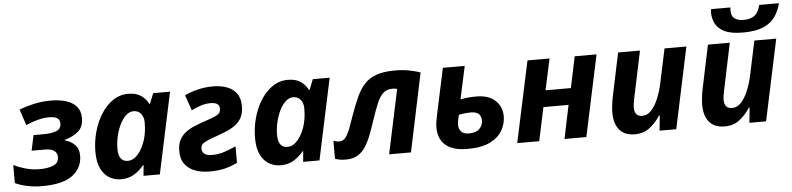

<svg xmlns="http://www.w3.org/2000/svg" viewBox="-46 -1028 5308 1286"><g transform="rotate(-5 2608.0 -385.5)"><path d="M193.8 9.8Q138.7 9.8 90.3 -1Q42 -11.7 12.2 -26.9V-147.9Q45.4 -131.3 90.6 -118.2Q135.7 -105 189 -105Q240.7 -105 277.8 -119.9Q314.9 -134.8 314.9 -175.8Q314.9 -232.9 229 -232.9H143.1L165 -335.9H226.1Q288.6 -335.9 319.8 -349.1Q351.1 -362.3 351.1 -397.9Q351.1 -420.9 334.5 -433.3Q317.9 -445.8 275.9 -445.8Q243.2 -445.8 202.4 -435.1Q161.6 -424.3 122.1 -407.2L86.9 -514.2Q134.8 -532.7 188 -544.4Q241.2 -556.2 301.8 -556.2Q357.9 -556.2 402.3 -542.5Q446.8 -528.8 472.4 -499.3Q498 -469.7 498 -420.9Q498 -361.8 461.4 -331.1Q424.8 -300.3 371.1 -286.1V-282.2Q411.6 -271 437.7 -244.6Q463.9 -218.3 463.9 -171.9Q463.9 -90.3 398.7 -40.3Q333.5 9.8 193.8 9.8Z M722.2 9.8Q682.6 9.8 647.5 -9.8Q612.3 -29.3 590.1 -72.8Q567.9 -116.2 567.9 -188Q567.9 -254.9 585.7 -320.3Q603.5 -385.7 636.7 -439Q669.9 -492.2 716.6 -524.2Q763.2 -556.2 820.8 -556.2Q873 -556.2 905.5 -534.2Q938 -512.2 956.1 -476.1H960L987.8 -545.9H1101.1L984.9 0H875L881.8 -70.8H877.9Q848.6 -35.2 811.3 -12.7Q773.9 9.8 722.2 9.8ZM779.8 -108.9Q810.1 -108.9 835.9 -132.6Q861.8 -156.2 880.4 -194.3Q898.9 -232.4 906.7 -274.9Q910.6 -294.4 912.4 -314.2Q914.1 -334 914.1 -356.9Q914.1 -391.6 895.8 -414.3Q877.4 -437 845.7 -437Q818.8 -437 795.4 -415.8Q772 -394.5 754.4 -359.1Q736.8 -323.7 726.8 -281Q716.8 -238.3 716.8 -194.8Q716.8 -108.9 779.8 -108.9Z M1316.4 9.8Q1266.6 9.8 1223.6 -5.4Q1180.7 -20.5 1154.3 -54.7Q1127.9 -88.9 1127.9 -145Q1127.9 -190.4 1144.8 -220.9Q1161.6 -251.5 1189.5 -271.2Q1217.3 -291 1251 -304.4Q1284.7 -317.9 1318.4 -329.1Q1366.7 -345.2 1389.2 -356Q1411.6 -366.7 1418 -377.4Q1424.3 -388.2 1424.3 -403.8Q1424.3 -445.8 1365.2 -445.8Q1331.5 -445.8 1300.3 -435.8Q1269 -425.8 1235.4 -409.2L1199.2 -513.2Q1236.8 -531.2 1286.1 -543.7Q1335.4 -556.2 1390.1 -556.2Q1440.4 -556.2 1481.7 -541.7Q1522.9 -527.3 1547.6 -494.9Q1572.3 -462.4 1572.3 -408.2Q1572.3 -362.3 1556.4 -331.8Q1540.5 -301.3 1512.7 -281.2Q1484.9 -261.2 1449 -246.6Q1413.1 -231.9 1373 -217.8Q1325.7 -201.2 1301.5 -187.7Q1277.3 -174.3 1277.3 -147.9Q1277.3 -127 1292.7 -113Q1308.1 -99.1 1347.2 -99.1Q1389.2 -99.1 1429.9 -112.8Q1470.7 -126.5 1506.3 -143.1V-32.2Q1464.8 -11.7 1422.1 -1Q1379.4 9.8 1316.4 9.8Z M1795.4 9.8Q1755.9 9.8 1720.7 -9.8Q1685.5 -29.3 1663.3 -72.8Q1641.1 -116.2 1641.1 -188Q1641.1 -254.9 1658.9 -320.3Q1676.8 -385.7 1710 -439Q1743.2 -492.2 1789.8 -524.2Q1836.4 -556.2 1894 -556.2Q1946.3 -556.2 1978.8 -534.2Q2011.2 -512.2 2029.3 -476.1H2033.2L2061 -545.9H2174.3L2058.1 0H1948.2L1955.1 -70.8H1951.2Q1921.9 -35.2 1884.5 -12.7Q1847.2 9.8 1795.4 9.8ZM1853 -108.9Q1883.3 -108.9 1909.2 -132.6Q1935.1 -156.2 1953.6 -194.3Q1972.2 -232.4 1980 -274.9Q1983.9 -294.4 1985.6 -314.2Q1987.3 -334 1987.3 -356.9Q1987.3 -391.6 1969 -414.3Q1950.7 -437 1918.9 -437Q1892.1 -437 1868.7 -415.8Q1845.2 -394.5 1827.6 -359.1Q1810.1 -323.7 1800 -281Q1790 -238.3 1790 -194.8Q1790 -108.9 1853 -108.9Z M2235.4 9.8Q2193.4 9.8 2162.6 -2V-123Q2180.7 -115.2 2203.6 -115.2Q2229 -115.2 2246.1 -138.7Q2263.2 -162.1 2277.3 -201.2Q2291.5 -240.2 2307.6 -286.1Q2332 -355 2355.7 -406Q2379.4 -457 2411.6 -490.2Q2443.8 -523.4 2492.4 -539.8Q2541 -556.2 2615.2 -556.2Q2666 -556.2 2710.9 -547.4Q2755.9 -538.6 2784.2 -527.8L2673.3 0H2526.4L2618.2 -432.1Q2610.8 -433.6 2603.3 -434.8Q2595.7 -436 2587.4 -436Q2547.4 -436 2523.2 -413.1Q2499 -390.1 2480.5 -345Q2461.9 -299.8 2439.5 -232.9Q2422.9 -182.6 2406 -138.7Q2389.2 -94.7 2367.4 -61.3Q2345.7 -27.8 2314 -9Q2282.2 9.8 2235.4 9.8Z M3052.7 9.8Q2981.4 9.8 2938.5 -11.2Q2895.5 -32.2 2876.5 -68.4Q2857.4 -104.5 2857.4 -149.9Q2857.4 -168 2860.6 -189.5Q2863.8 -210.9 2869.6 -237.8L2935.5 -545.9H3082.5L3034.7 -324.2Q3055.7 -329.6 3081.8 -332.3Q3107.9 -335 3140.6 -335Q3226.6 -335 3270 -292.5Q3313.5 -250 3313.5 -187Q3313.5 -139.2 3288.6 -93.8Q3263.7 -48.3 3206.8 -19.3Q3149.9 9.8 3052.7 9.8ZM3073.7 -92.8Q3119.6 -92.8 3142.6 -116.2Q3165.5 -139.6 3165.5 -171.9Q3165.5 -199.2 3149.4 -215.6Q3133.3 -231.9 3092.8 -231.9Q3077.1 -231.9 3056.6 -229.7Q3036.1 -227.5 3014.6 -223.1Q3008.8 -196.8 3006.1 -182.9Q3003.4 -168.9 3003.4 -154.8Q3003.4 -130.4 3019.3 -111.6Q3035.2 -92.8 3073.7 -92.8Z M3387.7 0 3504.4 -545.9H3652.8L3607.4 -335.9H3777.8L3821.8 -545.9H3968.8L3852.5 0H3705.6L3752.4 -225.1H3583.5L3535.6 0Z M4178.7 9.8Q4108.4 9.8 4074.2 -32.5Q4040 -74.7 4040 -147Q4040 -165 4043 -193.4Q4045.9 -221.7 4051.8 -251L4113.8 -545.9H4260.7L4193.8 -227.1Q4186 -191.9 4186 -168.9Q4186 -108.9 4238.8 -108.9Q4272.5 -108.9 4299.1 -137.5Q4325.7 -166 4345.7 -214.1Q4365.7 -262.2 4377.9 -319.8L4425.8 -545.9H4572.8L4457 0H4344.7L4355 -101.1H4349.6Q4318.4 -52.2 4277.1 -21.2Q4235.8 9.8 4178.7 9.8Z M4782.7 9.8Q4712.4 9.8 4678.2 -32.5Q4644 -74.7 4644 -147Q4644 -165 4647 -193.4Q4649.9 -221.7 4655.8 -251L4717.8 -545.9H4864.7L4797.9 -227.1Q4790 -191.9 4790 -168.9Q4790 -108.9 4842.8 -108.9Q4876.5 -108.9 4903.1 -137.5Q4929.7 -166 4949.7 -214.1Q4969.7 -262.2 4981.9 -319.8L5029.8 -545.9H5176.8L5061 0H4948.7L4959 -101.1H4953.6Q4922.4 -52.2 4881.1 -21.2Q4839.8 9.8 4782.7 9.8ZM4959 -606Q4877.4 -606 4833.7 -628.2Q4790 -650.4 4773.4 -685.3Q4756.8 -720.2 4756.8 -757.8Q4756.8 -769.5 4759.3 -780.8H4889.2Q4888.7 -772.9 4888.4 -768.1Q4888.2 -763.2 4888.2 -757.8Q4888.2 -722.2 4910.2 -706.1Q4932.1 -689.9 4971.2 -689.9Q5016.1 -689.9 5043.5 -710Q5070.8 -730 5083 -780.8H5215.8Q5202.6 -728 5174.3 -688.7Q5146 -649.4 5094.5 -627.7Q5043 -606 4959 -606Z"/></g></svg>

Font: Open Sans
Style: Bold Italic
Weight: 700
Italic angle: -12°
Designer: Monotype Design Team
Foundry: Monotype Imaging Inc.
Version: Version 3.003; ttfautohint (v1.8.4)